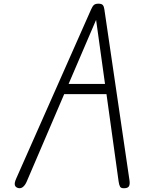

<svg xmlns="http://www.w3.org/2000/svg" viewBox="-20 -1024 820 1044"><path d="M79 -1.5Q64 -5.5 60.8 -17.5Q57.5 -29.5 68.5 -54L475 -972Q482.5 -989.5 490.5 -996.8Q498.5 -1004 515 -1004Q533 -1004 539.2 -996.2Q545.5 -988.5 547.5 -973L684 -44Q687 -24.5 682.2 -13.2Q677.5 -2 658.5 -0.5Q638.5 1 633 -8.8Q627.5 -18.5 625 -37L559 -512H329L124.5 -35Q117 -18 105.5 -8Q94 2 79 -1.5ZM353 -567.5H551L502.5 -916Z"/></svg>

Font: Edu SA Hand
Style: Regular
Weight: 400
Designer: Tina and Corey Anderson, Eben Sorkin, Mirko Velimirovic
Foundry: Google for Education
Version: Version 2.000